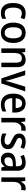

<svg xmlns="http://www.w3.org/2000/svg" viewBox="1846 -2501 599 4331"><g transform="rotate(90 2145.5 -335.5)"><path d="M272 -56Q167 -56 107.5 -123.5Q48 -191 48 -332Q48 -474 110 -544.5Q172 -615 278 -615Q320 -615 355 -606.5Q390 -598 414 -585L384 -502Q359 -513 332 -520.5Q305 -528 280 -528Q152 -528 152 -333Q152 -143 278 -143Q315 -143 345.5 -152Q376 -161 404 -177V-88Q351 -56 272 -56Z M949 -336Q949 -207 889 -131.5Q829 -56 718 -56Q649 -56 598 -90Q547 -124 518.5 -187Q490 -250 490 -336Q490 -469 550 -542Q610 -615 721 -615Q823 -615 886 -543Q949 -471 949 -336ZM595 -336Q595 -243 625 -192.5Q655 -142 720 -142Q785 -142 815 -192Q845 -242 845 -336Q845 -430 814.5 -479.5Q784 -529 719 -529Q654 -529 624.5 -479.5Q595 -430 595 -336Z M1322 -615Q1406 -615 1450.5 -568.5Q1495 -522 1495 -422V-66H1393V-404Q1393 -466 1370.5 -497.5Q1348 -529 1299 -529Q1229 -529 1201.5 -481.5Q1174 -434 1174 -339V-66H1072V-605H1153L1166 -533H1172Q1195 -575 1235.5 -595Q1276 -615 1322 -615Z M1749 -66 1568 -605H1675L1771 -294Q1781 -262 1790 -226Q1799 -190 1802 -162H1807Q1810 -185 1819 -220Q1828 -255 1837 -287L1935 -605H2042L1861 -66Z M2312 -615Q2410 -615 2464.5 -548.5Q2519 -482 2519 -373V-313H2195Q2197 -228 2233.5 -183.5Q2270 -139 2338 -139Q2382 -139 2418.5 -149Q2455 -159 2494 -178V-92Q2457 -73 2419 -64.5Q2381 -56 2332 -56Q2219 -56 2155.5 -128.5Q2092 -201 2092 -332Q2092 -468 2151 -541.5Q2210 -615 2312 -615ZM2311 -535Q2261 -535 2231.5 -498.5Q2202 -462 2197 -390H2419Q2418 -453 2392 -494Q2366 -535 2311 -535Z M2881 -615Q2894 -615 2908 -613.5Q2922 -612 2934 -610L2923 -511Q2913 -514 2900 -515.5Q2887 -517 2876 -517Q2839 -517 2808 -496.5Q2777 -476 2759 -438Q2741 -400 2741 -348V-66H2639V-605H2719L2733 -511H2738Q2760 -555 2796 -585Q2832 -615 2881 -615Z M3345 -217Q3345 -138 3292.5 -97Q3240 -56 3147 -56Q3098 -56 3060.5 -64.5Q3023 -73 2992 -88V-182Q3023 -165 3065 -152Q3107 -139 3148 -139Q3198 -139 3221.5 -157.5Q3245 -176 3245 -208Q3245 -227 3236 -241.5Q3227 -256 3203.5 -271Q3180 -286 3134 -306Q3089 -327 3057 -348Q3025 -369 3008.5 -398Q2992 -427 2992 -471Q2992 -539 3043 -577Q3094 -615 3179 -615Q3223 -615 3262 -605.5Q3301 -596 3338 -577L3305 -498Q3274 -513 3242.5 -523Q3211 -533 3176 -533Q3135 -533 3113 -517.5Q3091 -502 3091 -475Q3091 -455 3101 -441.5Q3111 -428 3135.5 -414Q3160 -400 3204 -380Q3247 -361 3279 -340Q3311 -319 3328 -290Q3345 -261 3345 -217Z M3648 -615Q3832 -615 3832 -430V-66H3758L3739 -141H3736Q3705 -97 3669.5 -76.5Q3634 -56 3575 -56Q3506 -56 3464.5 -99.5Q3423 -143 3423 -219Q3423 -384 3649 -392L3731 -395V-426Q3731 -483 3707.5 -508.5Q3684 -534 3640 -534Q3605 -534 3572 -523.5Q3539 -513 3506 -496L3473 -570Q3509 -590 3554 -602.5Q3599 -615 3648 -615ZM3668 -324Q3591 -321 3559.5 -294Q3528 -267 3528 -219Q3528 -176 3550 -156Q3572 -136 3608 -136Q3661 -136 3696 -172Q3731 -208 3731 -277V-327Z M4223 -615Q4236 -615 4250 -613.5Q4264 -612 4276 -610L4265 -511Q4255 -514 4242 -515.5Q4229 -517 4218 -517Q4181 -517 4150 -496.5Q4119 -476 4101 -438Q4083 -400 4083 -348V-66H3981V-605H4061L4075 -511H4080Q4102 -555 4138 -585Q4174 -615 4223 -615Z"/></g></svg>

Font: Noto Sans Malayalam UI SemiCondensed Medium
Style: Regular
Weight: 500
Width: 4
Designer: Jelle Bosma - Monotype Design Team
Foundry: Monotype Imaging Inc.
Version: Version 2.104; ttfautohint (v1.8.4.7-5d5b)